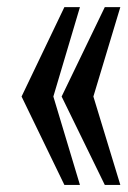

<svg xmlns="http://www.w3.org/2000/svg" viewBox="-20 -523 361 543"><path d="M276.4 -502.9H320.3L244.1 -250L320.3 0H276.4L154.3 -250ZM162.1 -502.9H206.1L130.9 -250L206.1 0H162.1L41 -250Z"/></svg>

Font: RIT TN Joy
Style: Extra Bold
Weight: 800
Designer: Hussain K H
Foundry: Rachana Institute of Typography
Version: 1.6.2